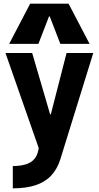

<svg xmlns="http://www.w3.org/2000/svg" viewBox="-20 -810 540 1050"><path d="M50 98Q101 98 133 84.5Q165 71 179.5 42Q194 13 194 -34L202 29L10 -520H156L254 -185H258L344 -520H490L310 61Q293 115 259.5 150.5Q226 186 174 203Q122 220 50 220ZM30 -570 145 -790H355L470 -570H310L252 -720H248L190 -570Z"/></svg>

Font: M PLUS 1 Code
Style: Bold
Weight: 700
Designer: Coji Morishita
Foundry: UNDERFOREST DESIGN
Version: Version 1.002